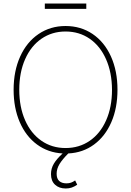

<svg xmlns="http://www.w3.org/2000/svg" viewBox="-20 -865 748 1094"><path d="M369.1 9.3Q335.4 43 319.1 69.8Q302.7 96.7 302.7 125Q302.7 152.8 317.4 166.3Q332 179.7 358.4 179.7Q373 179.7 384.3 175.8Q395.5 171.9 408.2 163.1L419.9 187.5Q404.3 198.2 388.9 203.6Q373.5 209 354.5 209Q316.9 209 293.7 187.5Q270.5 166 270.5 127Q270.5 94.7 287.1 67.1Q303.7 39.6 336.9 9.3Q254.4 4.9 190.9 -41.7Q127.4 -88.4 92.5 -169.2Q57.6 -250 57.6 -353.5Q57.6 -460.4 95 -543Q132.3 -625.5 199.7 -671.1Q267.1 -716.8 353.5 -716.8Q440.4 -716.8 507.6 -671.4Q574.7 -626 612.1 -543.5Q649.4 -460.9 649.4 -353.5Q649.4 -249.5 614.3 -168.7Q579.1 -87.9 515.6 -41.3Q452.1 5.4 369.1 9.3ZM353.5 -685.5Q276.4 -685.5 216.6 -644.5Q156.7 -603.5 123.3 -528.1Q89.8 -452.6 89.8 -353.5Q89.8 -255.4 123 -179.9Q156.2 -104.5 216.1 -63Q275.9 -21.5 353.5 -21.5Q431.2 -21.5 491.2 -62.7Q551.3 -104 584.7 -179.4Q618.2 -254.9 618.2 -353.5Q617.7 -452.1 584.2 -527.6Q550.8 -603 491 -644.3Q431.2 -685.5 353.5 -685.5ZM471.7 -814.5H235.4V-844.7H471.7Z"/></svg>

Font: Pretendard JP Thin
Style: Regular
Weight: 100
Designer: Base glyphs from Inter by Rasmus Andersson; Hangeul glyphs from Noto Sans CJK(Source Han Sans) by Jang Soo-young and Kan
Foundry: Kil Hyung-jin
Version: Version 1.309